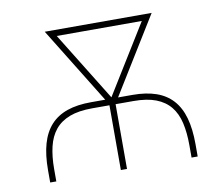

<svg xmlns="http://www.w3.org/2000/svg" viewBox="-65 -623 811 701"><g transform="rotate(-10 340.0 -272.5)"><path d="M66.8 0V-45.5Q66.8 -101.9 78.5 -142.9Q90.2 -183.9 114.5 -210.6Q138.8 -237.2 176 -250Q213.1 -262.8 264.2 -262.8H317.1L142.8 -545.5H539.1L364.7 -262.8H417.6Q468.4 -262.8 505.3 -250Q542.3 -237.2 566.4 -210.6Q590.6 -183.9 602.1 -142.9Q613.6 -101.9 613.6 -45.5V0H590.9V-45.5Q590.9 -92.3 582.6 -128.7Q574.2 -165.1 554.2 -189.8Q534.1 -214.5 500.9 -227.3Q467.7 -240.1 417.6 -240.1H351.6V0H328.8V-240.1H264.2Q214.5 -240.1 180.9 -227.3Q147.4 -214.5 127.1 -189.8Q106.9 -165.1 98.2 -128.7Q89.5 -92.3 89.5 -45.5V0ZM340.9 -267.4 498.6 -522.7H183.2Z"/></g></svg>

Font: Inter P Thin
Style: Regular
Weight: 100
Designer: Rasmus Andersson
Foundry: rsms
Version: Version 3.018;git-588b23468